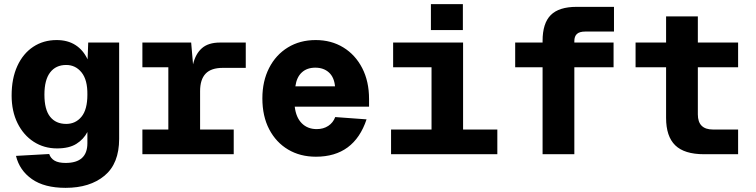

<svg xmlns="http://www.w3.org/2000/svg" viewBox="-20 -743 3640 925"><path d="M296 162Q194 162 134 120Q74 78 57 8L217 -1Q224 20 243 31Q262 42 296 42Q401 42 401 -53V-107Q383 -72 348 -50Q313 -28 255 -28Q192 -28 142.5 -60Q93 -92 64.5 -149.5Q36 -207 36 -283Q36 -365 63.5 -425Q91 -485 140 -517.5Q189 -550 253 -550Q306 -550 343.5 -526Q381 -502 402 -457L405 -538H554V-74Q554 45 483.5 103.5Q413 162 296 162ZM299 -146Q344 -146 372.5 -180.5Q401 -215 401 -287Q402 -358 373 -394Q344 -430 299 -430Q249 -430 221.5 -394Q194 -358 194 -287Q194 -215 221.5 -180.5Q249 -146 299 -146Z M666 0V-119H791V-419H666V-538H901L910 -433Q922 -484 953 -511Q984 -538 1040 -538H1164V-416H1053Q997 -416 970.5 -388Q944 -360 944 -304V-119H1106V0Z M1502 12Q1426 12 1368 -22.5Q1310 -57 1277 -120Q1244 -183 1244 -269Q1244 -352 1276.5 -415.5Q1309 -479 1367 -514.5Q1425 -550 1501 -550Q1576 -550 1634 -514.5Q1692 -479 1725 -415Q1758 -351 1758 -266V-229H1400Q1406 -177 1434 -149Q1462 -121 1506 -121Q1538 -121 1561.5 -136.5Q1585 -152 1595 -179L1746 -168Q1686 12 1502 12ZM1403 -327H1594Q1590 -371 1564.5 -394Q1539 -417 1499 -417Q1459 -417 1434 -394Q1409 -371 1403 -327Z M1864 0V-119H2059V-419H1874V-538H2211V-119H2376V0ZM2056 -598V-723H2210V-598Z M2594 0V-419H2462V-538H2594V-546Q2594 -631 2633.5 -670.5Q2673 -710 2758 -710H2938V-591H2800Q2772 -591 2759.5 -579.5Q2747 -568 2747 -545V-538H2936V-419H2747V0Z M3372 0Q3277 0 3233 -43Q3189 -86 3189 -175V-419H3042V-538H3189V-664H3342V-538H3536V-419H3342V-192Q3342 -119 3415 -119H3536V0Z"/></svg>

Font: Geist Mono ExtraBold
Style: Regular
Weight: 800
Monospace: yes
Designer: Basement.studio, Andrés Briganti, Mateo Zaragoza
Foundry: Basement.studio, Vercel, Andrés Briganti, Guido Ferreyra, Mateo Zaragoza
Version: Version 1.500; ttfautohint (v1.8.4.7-5d5b)